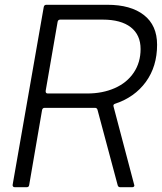

<svg xmlns="http://www.w3.org/2000/svg" viewBox="-20 -783 679 803"><path d="M42 0Q37 0 34.5 -3Q32 -6 33 -11L163 -754Q165 -763 174 -763H429Q527 -763 582 -720Q637 -677 637 -596Q637 -505 590 -440.5Q543 -376 461 -349Q452 -346 455 -337L541 -11L542 -8Q542 0 532 0H483Q474 0 472 -9L388 -323Q386 -332 377 -332H167Q158 -332 156 -323L102 -9Q101 0 91 0ZM171 -403V-401Q171 -392 180 -392H345Q409 -392 460 -414.5Q511 -437 539.5 -479.5Q568 -522 568 -578Q568 -637 527 -669Q486 -701 409 -701H232Q223 -701 221 -692Z"/></svg>

Font: Open Sauce Two Light Italic
Style: Regular
Weight: 300
Italic angle: -10°
Designer: Alfredo Marco Pradil
Foundry: Creative Sauce Fz LLC
Version: Version 1.477